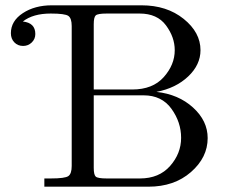

<svg xmlns="http://www.w3.org/2000/svg" viewBox="-20 -703 858 723"><path d="M21 -578Q21 -624 66 -653.5Q111 -683 175 -683H513Q608 -683 671.5 -632Q735 -581 735 -514Q735 -459 688.5 -415Q642 -371 569 -357Q652 -348 707 -298Q762 -248 762 -183Q762 -110 699 -55Q636 0 539 0H147V-31H171Q225 -31 237.5 -40Q250 -49 250 -78V-605Q250 -634 237.5 -643Q225 -652 171 -652Q104 -652 66 -622Q113 -617 113 -575Q113 -556 99.5 -543Q86 -530 67 -530Q47 -530 34 -543.5Q21 -557 21 -578ZM333 -71Q333 -45 340.5 -38Q348 -31 382 -31H507Q579 -31 620.5 -78Q662 -125 662 -184Q662 -243 625.5 -293.5Q589 -344 521 -344H333ZM333 -366H478Q555 -366 596.5 -412.5Q638 -459 638 -514Q638 -563 605 -607.5Q572 -652 506 -652H382Q348 -652 340.5 -645Q333 -638 333 -612Z"/></svg>

Font: CMU Serif
Style: Roman
Weight: 500
Version: Version 0.7.0